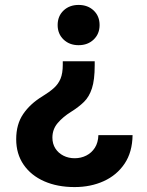

<svg xmlns="http://www.w3.org/2000/svg" viewBox="-20 -570 601 787"><path d="M368.2 -318.8V-302.2Q368.2 -242.7 356.9 -208Q345.7 -173.3 324.2 -152.3Q302.7 -131.3 271.5 -111.8Q237.8 -90.8 216.3 -65.4Q194.8 -40 194.8 -5.9Q194.8 19.5 207 38.6Q219.2 57.6 240 68.1Q260.7 78.6 286.1 78.6Q312 78.6 333.7 67.6Q355.5 56.6 368.9 35.6Q382.3 14.6 383.3 -16.1H523.4Q522.5 53.7 490.5 101.1Q458.5 148.4 405 172.6Q351.6 196.8 285.6 196.8Q215.3 196.8 161.4 173.1Q107.4 149.4 76.9 105.2Q46.4 61 46.4 0.5Q46.4 -60.5 75 -102.5Q103.5 -144.5 153.3 -174.8Q182.1 -192.4 200.7 -209Q219.2 -225.6 228.3 -247.8Q237.3 -270 237.3 -304.2V-318.8ZM302.2 -549.8Q339.8 -549.8 364 -526.9Q388.2 -503.9 388.2 -467.3Q388.2 -431.2 364 -408Q339.8 -384.8 302.2 -384.8Q264.6 -384.8 240.5 -408Q216.3 -431.2 216.3 -467.3Q216.3 -503.9 240.5 -526.9Q264.6 -549.8 302.2 -549.8Z"/></svg>

Font: Inter 17pt
Style: Bold
Weight: 700
Version: Version 4.001;git-66647c0bb